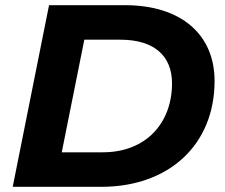

<svg xmlns="http://www.w3.org/2000/svg" viewBox="-20 -720 866 740"><path d="M29 0H371C630 0 807 -161 807 -408C807 -587 678 -700 462 -700H169ZM218 -133 305 -567H444C576 -567 643 -503 643 -399C643 -247 544 -133 376 -133Z"/></svg>

Font: AWKNG-Font
Style: Bold Italic
Weight: 700
Italic angle: -11.3°
Designer: Awakening Church
Foundry: Awakening Church
Version: Version 1.700;PS 001.700;hotconv 1.0.88;makeotf.lib2.5.64775